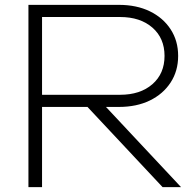

<svg xmlns="http://www.w3.org/2000/svg" viewBox="-20 -770 805 790"><path d="M97 0V-750H469Q542 -750 596.5 -723.5Q651 -697 682 -649.5Q713 -602 713 -540Q713 -478 682 -430.5Q651 -383 596.5 -356.5Q542 -330 469 -330H416L725 0H649L340 -330H153V0ZM153 -380H474Q557 -380 607 -423.5Q657 -467 657 -540Q657 -613 607 -656.5Q557 -700 474 -700H153Z"/></svg>

Font: Bounded
Style: Regular
Weight: 200
Designer: Vlad Churkin
Version: Version 1.0